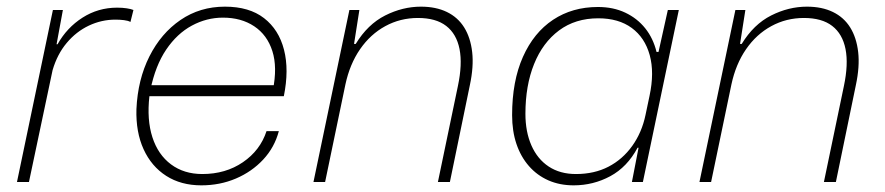

<svg xmlns="http://www.w3.org/2000/svg" viewBox="-20 -547 2659 577"><path d="M31 0 139 -517H169L150 -414H153Q181 -464 228 -494Q275 -524 332 -524Q348 -524 361 -522Q374 -520 381 -517L372 -481Q365 -485 352.5 -486.5Q340 -488 327 -488Q285 -488 247 -470Q209 -452 180.5 -418Q152 -384 138 -336L67 0Z M585 10Q524 10 479.5 -18.5Q435 -47 411.5 -98.5Q388 -150 390 -219Q394 -308 429 -377.5Q464 -447 522.5 -487Q581 -527 656 -527Q729 -527 773.5 -492.5Q818 -458 833.5 -397.5Q849 -337 833 -258H429Q421 -187 438 -134.5Q455 -82 494 -53Q533 -24 588 -24Q658 -24 710 -59.5Q762 -95 781 -153H818Q805 -104 771 -67.5Q737 -31 689 -10.5Q641 10 585 10ZM432 -277 419 -291H817L800 -276Q814 -345 798.5 -393.5Q783 -442 744 -468Q705 -494 650 -494Q601 -494 556.5 -470Q512 -446 479.5 -398Q447 -350 432 -277Z M922 0 1030 -517H1060L1044 -415H1049Q1085 -474 1137.5 -500.5Q1190 -527 1245 -527Q1290 -527 1323 -511Q1356 -495 1375 -464.5Q1394 -434 1399 -390.5Q1404 -347 1392 -291L1332 0H1296L1356 -288Q1370 -354 1361 -399.5Q1352 -445 1321 -469Q1290 -493 1236 -493Q1183 -493 1138 -468.5Q1093 -444 1062 -399Q1031 -354 1018 -293L957 0Z M1704 10Q1662 10 1628 -5Q1594 -20 1569.5 -48Q1545 -76 1532 -114.5Q1519 -153 1519 -201Q1519 -303 1551.5 -376Q1584 -449 1642 -487.5Q1700 -526 1777 -526Q1823 -526 1859 -509Q1895 -492 1919 -462Q1943 -432 1953 -391H1959L1987 -517H2020L1912 0H1879L1899 -103H1896Q1865 -45 1814 -17.5Q1763 10 1704 10ZM1711 -24Q1766 -24 1808.5 -46Q1851 -68 1880 -108.5Q1909 -149 1920 -202L1932 -259Q1947 -329 1932.5 -381.5Q1918 -434 1878.5 -463Q1839 -492 1778 -492Q1709 -492 1660 -455.5Q1611 -419 1585 -354.5Q1559 -290 1559 -205Q1559 -151 1577 -110Q1595 -69 1629 -46.5Q1663 -24 1711 -24Z M2082 0 2190 -517H2220L2204 -415H2209Q2245 -474 2297.5 -500.5Q2350 -527 2405 -527Q2450 -527 2483 -511Q2516 -495 2535 -464.5Q2554 -434 2559 -390.5Q2564 -347 2552 -291L2492 0H2456L2516 -288Q2530 -354 2521 -399.5Q2512 -445 2481 -469Q2450 -493 2396 -493Q2343 -493 2298 -468.5Q2253 -444 2222 -399Q2191 -354 2178 -293L2117 0Z"/></svg>

Font: Mona Sans ExtraLight
Style: Italic
Weight: 200
Italic angle: -11.6951°
Designer: Deni Anggara
Foundry: GitHub
Version: Version 2.000